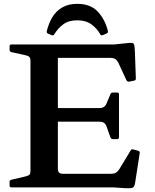

<svg xmlns="http://www.w3.org/2000/svg" viewBox="-20 -978 807 1002"><path d="M383 -958Q453 -958 491 -916.5Q529 -875 543 -816Q545 -806 536 -803L517 -795Q507 -791 503 -799Q486 -830 457 -851Q428 -872 383 -872Q338 -872 310 -851Q282 -830 264 -800Q259 -791 251 -794L231 -802Q222 -807 224 -815Q234 -856 253 -888Q272 -920 304.5 -939Q337 -958 383 -958ZM139 0V-746H282V-98Q282 -83 288.5 -77Q295 -71 309 -71H560Q575 -71 584.5 -76.5Q594 -82 602 -94L662 -193Q666 -201 676 -198L702 -191Q711 -188 709 -178L685 -23Q683 -11 679 -4.5Q675 2 665 3.5Q655 5 632 4L573 0ZM569 -252Q559 -252 556 -262L536 -318Q531 -332 522 -337.5Q513 -343 499 -343H282V-414H498Q513 -414 522 -420Q531 -426 536 -438L556 -486Q559 -495 569 -495H592Q601 -495 601 -485V-262Q601 -252 591 -252ZM654 -552Q646 -550 640 -559L597 -652Q590 -665 580.5 -670.5Q571 -676 557 -676H282V-746H576L653 -754Q667 -755 673 -753Q679 -751 681 -741Q683 -731 684 -708L689 -568Q689 -558 679 -557ZM40 0Q30 0 30 -10V-29Q30 -38 40 -40L116 -58Q131 -62 135 -68Q139 -74 139 -88V-210H282V0ZM30 -736Q30 -746 40 -746H282V-537H139V-659Q139 -672 135 -678.5Q131 -685 116 -689L40 -706Q30 -708 30 -718Z"/></svg>

Font: Hahmlet SemiBold
Style: Regular
Weight: 600
Version: Version 1.002